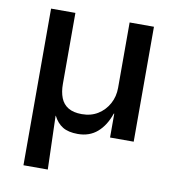

<svg xmlns="http://www.w3.org/2000/svg" viewBox="-77 -566 755 816"><g transform="rotate(10 300.0 -158.0)"><path d="M78 180V-496H183V-189Q183 -155 193 -129.5Q203 -104 225.5 -90.5Q248 -77 284 -77Q324 -77 353.5 -95.5Q383 -114 400 -145Q417 -176 417 -214V-496H522V0H420V-103H418Q400 -50 366 -20.5Q332 9 282 9Q241 9 216.5 -6Q192 -21 177 -51H176L183 180Z"/></g></svg>

Font: Nunito Sans 8pt SemiBold
Style: Regular
Weight: 600
Version: Version 3.101;gftools[0.9.27]